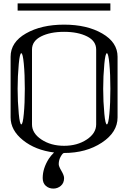

<svg xmlns="http://www.w3.org/2000/svg" viewBox="-20 -894 790 1122"><path d="M625 -874V-832H83V-874ZM89.8 -521.5Q83 -449.2 83 -375Q83 -300.8 89.8 -228.5Q95.7 -167 104.5 -167Q113.3 -167 119.1 -228.5Q125 -290 125 -375Q125 -460 119.1 -521.5Q113.3 -583 104.5 -583Q95.7 -583 89.8 -521.5ZM589.8 -521.5Q583 -449.2 583 -375Q583 -300.8 589.8 -228.5Q595.7 -167 604.5 -167Q613.3 -167 619.1 -228.5Q625 -290 625 -375Q625 -460 619.1 -521.5Q613.3 -583 604.5 -583Q595.7 -583 589.8 -521.5ZM542 -167V-604.5Q542 -654.3 488.8 -681.2Q435.5 -708 354.5 -708Q273.4 -708 220.2 -681.2Q167 -654.3 167 -604.5V-167Q167 -115.2 222.2 -78.6Q277.3 -42 354.5 -42Q431.6 -42 486.8 -78.6Q542 -115.2 542 -167ZM667 -208Q667 -121.1 575.2 -60.5Q483.4 0 354.5 0Q346.7 0 335 20.5Q323.2 41 323.2 65.4Q323.2 78.1 338.9 104.5Q354.5 130.9 354.5 146.5Q354.5 175.8 335.4 191.9Q316.4 208 292 208Q265.6 208 247.6 191.9Q229.5 175.8 229.5 146.5Q229.5 89.8 265.6 33.2Q276.4 16.6 295.9 -2.9Q186.5 -16.6 114.3 -74.7Q42 -132.8 42 -208V-562.5Q42 -647.5 131.8 -698.7Q221.7 -750 354.5 -750Q488.3 -750 577.6 -698.2Q667 -646.5 667 -562.5Z"/></svg>

Font: okolaksMetalik
Style: bold
Weight: 700
Width: 7
Version: Version 0.6